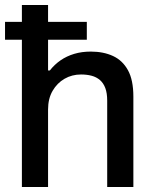

<svg xmlns="http://www.w3.org/2000/svg" viewBox="-20 -743 613 763"><path d="M67 0V-723H171V-463H178Q197 -487 221 -503.5Q245 -520 275 -529Q305 -538 341 -538Q391 -538 429 -520.5Q467 -503 488.5 -464Q510 -425 510 -359V0H406V-343Q406 -373 398.5 -393Q391 -413 377 -425Q363 -437 344 -442Q325 -447 302 -447Q266 -447 236.5 -430Q207 -413 189 -382Q171 -351 171 -308V0ZM0 -585V-656H325V-585Z"/></svg>

Font: Archivo SemiBold Medium
Style: Regular
Weight: 500
Version: Version 2.001